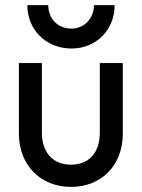

<svg xmlns="http://www.w3.org/2000/svg" viewBox="-20 -722 556 752"><path d="M429 -702H348C348 -650 310 -610 260 -610C205 -610 169 -650 169 -702H87C87 -606 160 -532 260 -532C358 -532 429 -606 429 -702ZM258 10C378 10 461 -75 461 -199V-475H371V-203C371 -124 329 -77 258 -77C187 -77 144 -125 144 -203V-475H54V-199C54 -76 138 10 258 10Z"/></svg>

Font: Outfit
Style: Regular
Weight: 400
Designer: Rodrigo Fuenzalida
Foundry: fragTYPE
Version: Version 1.100;gftools[0.9.27]